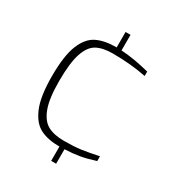

<svg xmlns="http://www.w3.org/2000/svg" viewBox="-170 -722 829 907"><g transform="rotate(30 244.0 -268.5)"><path d="M248 5Q186 5 144 -15.5Q102 -36 76.5 -95.5Q51 -155 51 -266Q51 -378 75 -436.5Q99 -495 141 -515.5Q183 -536 248 -536V-620H275V-535Q345 -531 430 -509V-485Q345 -502 247 -502Q193 -502 160 -484Q127 -466 109.5 -414Q92 -362 92 -262Q92 -168 111 -117Q130 -66 164 -47.5Q198 -29 252 -29Q306 -29 343 -34Q380 -39 437 -51V-25Q390 -10 355 -4Q320 2 275 4V83H248Z"/></g></svg>

Font: Exo ExtraLight
Style: Regular
Weight: 275
Designer: Natanael Gama
Foundry: Natanael Gama
Version: Version 1.500; ttfautohint (v1.6)